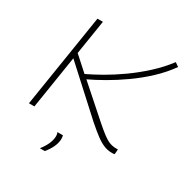

<svg xmlns="http://www.w3.org/2000/svg" viewBox="-207 -871 1197 1250"><g transform="rotate(30 391.5 -246.0)"><path d="M60 0 171 -700H212L171 -442L278 -346Q327 -369 388.5 -404Q450 -439 515.5 -485.5Q581 -532 643 -588.5Q705 -645 754 -710L783 -690Q737 -625 676.5 -568.5Q616 -512 549.5 -465Q483 -418 420 -382Q357 -346 306 -322L532 -122Q572 -87 599.5 -66.5Q627 -46 650 -37.5Q673 -29 700 -29Q703 -29 706 -29Q709 -29 712 -29L709 8Q705 9 699.5 9.5Q694 10 690 10Q658 10 629 -1.5Q600 -13 566.5 -38Q533 -63 486 -104L164 -398L101 0ZM314 70H356Q360 86 359 101Q357 131 342.5 160.5Q328 190 305 218H268Q317 156 320 103Q321 83 314 70Z"/></g></svg>

Font: Georama Extended ExtraLight
Style: Italic
Weight: 200
Width: 7
Italic angle: -9°
Designer: Jean-Baptiste Levee
Foundry: Production Type
Version: Version 1.000